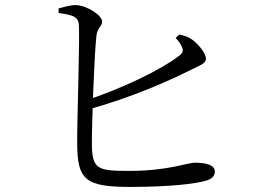

<svg xmlns="http://www.w3.org/2000/svg" viewBox="-20 -743 1040 748"><path d="M487.5 -14.8C642.8 -14.8 742.9 -27.1 783.7 -39.4C803.3 -45.7 817 -55 817 -75.1C817 -98.4 786.8 -109.1 740.5 -109.1C706.2 -109.1 638.4 -77.2 480.5 -77.2C360.1 -77.2 338.5 -84.1 338 -182C337.4 -252.9 347 -528.2 355.7 -604.5C359.4 -636.1 378 -640.2 378 -659.2C378 -682.8 319.9 -720.6 278.8 -722.9C256.9 -724.5 231.2 -716.1 207.8 -710L208.6 -692.3C261 -685.2 283.3 -678.5 286.8 -650.6C292.1 -604.3 279.9 -275 280.7 -185.9C281.5 -44.5 308.5 -14.8 487.5 -14.8ZM307.3 -349.2 314.4 -314.1C491.2 -361.2 643.1 -430.9 718.2 -468.2C755.7 -487.5 782.3 -494.5 782.3 -513.8C782.3 -535.1 753.2 -571.8 725.7 -590.6C712.4 -599.6 697.8 -604.7 678.5 -608.5L664.2 -595.2C672.8 -586.4 682.5 -574.5 687.9 -561.8C695.9 -545.1 693 -537.3 675.9 -524.1C606.1 -470.5 455 -397.7 307.3 -349.2Z"/></svg>

Font: Source Han Serif TW VF
Style: Regular
Weight: 250
Designer: Ryoko NISHIZUKA 西塚涼子 (kana & ideographs); Frank Grießhammer (Latin, Greek & Cyrillic); Wenlong ZHANG 张文龙 (bopomofo); San
Foundry: Adobe
Version: Version 2.002;hotconv 1.1.0;makeotfexe 2.6.0